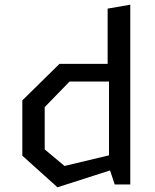

<svg xmlns="http://www.w3.org/2000/svg" viewBox="-20 -785 660 817"><path d="M443.8 -73.3V-461.3L438 -481.7V-748.3L534.3 -765V0H468.2ZM482.3 -438.2H276.2L170.2 -329.2V-149.3L254.5 -78.8L482.3 -133.2V-70.7L224.5 12L75 -122.5V-357.8L233.2 -513.3H482.3Z"/></svg>

Font: Monaspace Krypton Var
Style: Regular
Weight: 400
Designer: Riley Cran and the Lettermatic Team
Version: Version 1.101 (Monaspace Krypton Var)